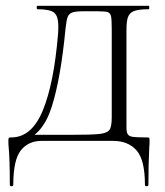

<svg xmlns="http://www.w3.org/2000/svg" viewBox="-20 -488 572 665"><path d="M10 22Q9 13 9 0Q9 -9 10.5 -10.5Q12 -12 19 -12Q90 -12 128.5 -106Q167 -200 181 -370Q182 -380 182 -396Q182 -433 167 -444.5Q152 -456 110 -456Q107 -456 107 -462Q107 -468 110 -468H495Q497 -468 497 -462Q497 -456 495 -456Q461 -456 445 -450Q429 -444 423.5 -429.5Q418 -415 418 -385V-81V-48Q418 -30 422.5 -23Q427 -16 440 -14Q453 -12 489 -12Q496 -12 497 -10.5Q498 -9 498 0Q498 13 497 22Q494 82 494 152Q494 157 488 157Q482 157 482 152Q482 66 453 33Q424 0 372 0H124Q78 0 52 33Q26 66 26 152Q26 157 20 157Q14 157 14 152Q14 62 10 22ZM68 -21H221Q298 -21 324.5 -24Q351 -27 359 -38Q367 -49 367 -81V-387Q367 -421 364.5 -432Q362 -443 353 -446Q344 -449 315 -449H271Q243 -449 231 -445Q219 -441 214.5 -429.5Q210 -418 207 -389Q190 -213 158.5 -116Q127 -19 58 0Z"/></svg>

Font: Cormorant SC Light
Style: Regular
Weight: 300
Designer: Christian Thalmann (Catharsis Fonts)
Foundry: Catharsis Fonts
Version: Version 4.000